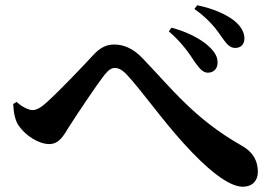

<svg xmlns="http://www.w3.org/2000/svg" viewBox="-20 -750 1040 729"><path d="M873 -568C895 -568 908 -582 908 -604C908 -628 895 -650 870 -671C839 -695 792 -717 729 -730L718 -716C775 -676 803 -637 822 -609C841 -582 853 -568 873 -568ZM769 -474C792 -474 806 -490 806 -511C807 -532 797 -551 775 -572C743 -603 690 -629 631 -645L621 -631C671 -588 700 -545 720 -514C738 -489 751 -474 769 -474ZM902 -41C938 -41 959 -64 959 -97C959 -134 946 -170 896 -198C719 -299 637 -408 522 -528C486 -566 450 -581 413 -581C383 -581 359 -568 334 -541C303 -507 208 -407 158 -362C134 -340 118 -332 103 -332C90 -332 65 -343 43 -363L30 -355C32 -322 37 -293 51 -273C77 -235 127 -203 167 -203C203 -203 220 -232 241 -267C273 -317 343 -422 377 -466C392 -485 404 -492 416 -492C429 -492 443 -486 462 -466C518 -406 594 -297 678 -205C762 -112 846 -41 902 -41Z"/></svg>

Font: Source Han Serif CN
Style: Bold
Weight: 700
Designer: Ryoko NISHIZUKA 西塚涼子 (kana & ideographs); Frank Grießhammer (Latin, Greek & Cyrillic); Wenlong ZHANG 张文龙 (bopomofo); San
Foundry: Adobe
Version: Version 2.003;hotconv 1.1.1;makeotfexe 2.6.0